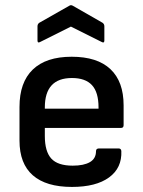

<svg xmlns="http://www.w3.org/2000/svg" viewBox="-20 -726 564 758"><path d="M264 12Q162 12 109.5 -34Q57 -80 57 -171V-304Q57 -401 109.5 -451.5Q162 -502 263 -502Q364 -502 416 -453Q468 -404 468 -310V-232Q468 -221 458 -221H157V-189Q157 -128 182.5 -100Q208 -72 267 -72Q311 -72 335 -86Q359 -100 359 -129Q359 -140 371 -140H448Q458 -140 459 -130Q462 -63 410.5 -25.5Q359 12 264 12ZM157 -297H369V-302Q369 -362 343 -390Q317 -418 264 -418Q157 -418 157 -302ZM140 -561Q128 -554 128 -566V-622Q128 -631 135 -636L253 -703Q260 -708 268 -703L385 -636Q392 -631 392 -622V-566Q392 -554 380 -561L260 -621Z"/></svg>

Font: Sofia Sans SemiBold
Style: Regular
Weight: 600
Designer: Botio Nikoltchev, Ani Petrova
Foundry: lettersoup
Version: Version 4.101; ttfautohint (v1.8.4.7-5d5b)